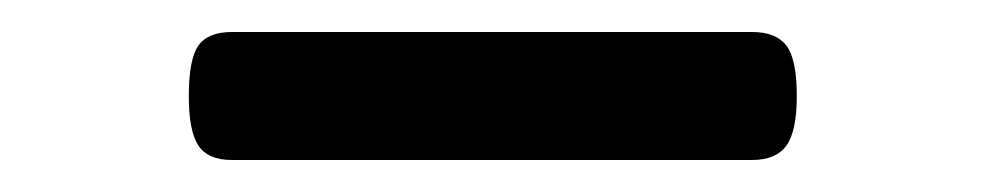

<svg xmlns="http://www.w3.org/2000/svg" viewBox="-20 -401 616 120"><path d="M125 -301Q110 -301 104 -310Q98 -319 98 -341Q98 -364 104 -372.5Q110 -381 125 -381H450Q465 -381 471.5 -372.5Q478 -364 478 -341Q478 -319 471.5 -310Q465 -301 450 -301Z"/></svg>

Font: Playwrite AR
Style: Regular
Weight: 400
Designer: Veronika Burian, José Scaglione
Foundry: TypeTogether
Version: Version 1.002